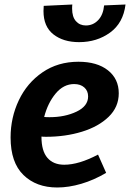

<svg xmlns="http://www.w3.org/2000/svg" viewBox="-20 -820 577 852"><path d="M164 -214V-213Q164 -150 190.5 -119.5Q217 -89 265 -89Q330 -89 415 -134L451 -53Q397 -21 341 -4.5Q285 12 234 12Q141 12 84 -43.5Q27 -99 27 -210Q27 -298 63.5 -375Q100 -452 168.5 -499Q237 -546 328 -546Q411 -546 459 -508Q507 -470 507 -406Q507 -345 462 -301.5Q417 -258 343.5 -235.5Q270 -213 185 -213Q170 -213 164 -214ZM176 -301Q184 -300 200 -300Q268 -300 319.5 -324.5Q371 -349 371 -392Q371 -417 354 -432Q337 -447 309 -447Q262 -447 227 -405Q192 -363 176 -301ZM173 -771Q173 -786 174 -794L301 -800Q300 -794 300 -782Q300 -745 317 -726Q334 -707 361 -707Q393 -707 415.5 -730.5Q438 -754 442 -796L537 -800Q527 -718 468.5 -675.5Q410 -633 331 -633Q261 -633 217 -667.5Q173 -702 173 -771Z"/></svg>

Font: Bitter Pro
Style: Bold Italic
Weight: 700
Italic angle: -9°
Designer: Sol Matas, and Bitter project Authors
Foundry: Sol Matas
Version: Version 1.010